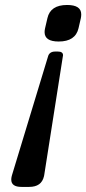

<svg xmlns="http://www.w3.org/2000/svg" viewBox="-20 -483 340 757"><path d="M211.4 -319.3Q155.8 -319.3 155.8 -356.4Q155.8 -363.3 157.7 -371.6L167 -411.6Q178.7 -463.4 244.6 -463.4Q300.3 -463.4 300.3 -426.3Q300.3 -419.4 298.8 -411.6L289.6 -371.6Q277.3 -319.3 211.4 -319.3ZM227.5 -258.8 154.3 207.5 153.3 212.4Q143.6 253.9 95.2 253.9H64.5Q24.4 253.9 24.4 225.1Q24.4 219.2 25.9 212.9L27.3 207.5L168.9 -258.8Q173.8 -279.8 197.8 -279.8H208Q228.5 -279.8 228.5 -265.1Q228.5 -262.2 227.5 -258.8Z"/></svg>

Font: Caudex
Style: Bold
Weight: 700
Italic angle: -13°
Version: Version 1.04